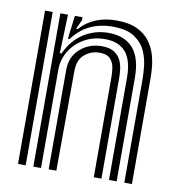

<svg xmlns="http://www.w3.org/2000/svg" viewBox="-72 -675 682 740"><g transform="rotate(10 269.0 -305.0)"><path d="M463 0V-405.8Q463 -424.2 460.2 -453.9Q457.5 -483.5 444.5 -513.5Q431.5 -543.5 401 -564Q370.5 -584.5 315 -584.5Q214.8 -584.5 159.2 -508.5H152.5L163.8 -600H193.5L194 -589L176.8 -552H183.2Q236 -610.5 324.8 -610.5Q375.2 -610.5 407 -595.1Q438.8 -579.8 456.5 -555.4Q474.2 -531 481.9 -503.6Q489.5 -476.2 491.1 -451.8Q492.8 -427.2 492.8 -411.8V0ZM47 0V-600H77V0ZM107 0V-600H136.8L131.5 -448.5H138.2Q162.8 -502.2 206.8 -530.4Q250.8 -558.5 305.8 -558Q367.2 -557.5 400.1 -520Q433 -482.5 433 -403.8V0H403V-399.8Q403 -467.8 375.6 -499.9Q348.2 -532 294.5 -532Q248.5 -532 212.9 -511.4Q177.2 -490.8 157.1 -457.4Q137 -424 137 -385.2V0ZM167 0V-388Q167 -441.5 202.5 -472.2Q238 -503 286.8 -503Q319.2 -503 337.1 -490.6Q355 -478.2 362.6 -460.1Q370.2 -442 371.9 -423.8Q373.5 -405.5 373.5 -393.8V0H343.5V-392Q343.5 -406.5 341 -426.5Q338.5 -446.5 325.8 -461.6Q313 -476.8 282.2 -476.8Q249.8 -476.8 224.4 -455.6Q199 -434.5 198.8 -391.2L197 0Z"/></g></svg>

Font: Big Shoulders Inline Text Black
Style: Regular
Weight: 900
Designer: Patric King
Foundry: XO Type Co
Version: Version 1.000